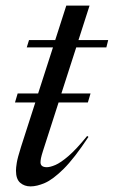

<svg xmlns="http://www.w3.org/2000/svg" viewBox="-20 -655 406 685"><path d="M124.5 -76Q124.5 -58.5 147 -58.5Q159 -58.5 177.8 -66.5Q196.5 -74.5 224.5 -98.5Q252.5 -122.5 291 -170L295.5 -166.5Q245 -90 206.8 -52.2Q168.5 -14.5 140 -2.2Q111.5 10 89 10Q67 10 52 -3Q37 -16 37 -46.5Q37 -56.5 39.8 -74Q42.5 -91.5 55 -131L106 -289.5H33.5L43 -321.5H116L169 -486H75.5L83.5 -512H177L216.5 -635H299.5L260 -512H366L359.5 -486H252L199 -321.5H303L293.5 -289.5H189L133.5 -117Q128 -100 126.2 -90.8Q124.5 -81.5 124.5 -76Z"/></svg>

Font: Newsreader Display
Style: Italic
Weight: 400
Italic angle: -17°
Designer: Hugues Gentile
Foundry: Production Type
Version: Version 1.001